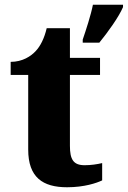

<svg xmlns="http://www.w3.org/2000/svg" viewBox="-20 -780 539 810"><path d="M329 -613V-600H399C435 -644 481 -708 499 -750V-760H372C364 -718 342 -651 329 -613ZM263 10C336 10 388 -8 411 -19V-92C390 -87 364 -83 337 -83C289 -83 275 -108 275 -165V-464H402V-536H275V-661H177C167 -618 150 -585 131 -565C111 -543 75 -519 25 -519V-464H99V-149C99 -32 160 10 263 10Z"/></svg>

Font: Noto Serif Myanmar ExtraBold
Style: Regular
Weight: 800
Designer: Ben Mitchell and the Monotype Design Team
Foundry: Monotype Imaging Inc.
Version: Version 2.106